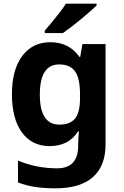

<svg xmlns="http://www.w3.org/2000/svg" viewBox="-20 -786 673 1046"><path d="M255 -556Q356 -556 413 -476H417L429 -546H555V1Q555 118 486 179Q417 240 282 240Q224 240 174.5 233Q125 226 78 208V89Q179 131 291 131Q406 131 406 7V-4Q406 -21 407.5 -39Q409 -57 410 -71H406Q378 -28 339 -9Q300 10 251 10Q154 10 99.5 -64.5Q45 -139 45 -272Q45 -406 101 -481Q157 -556 255 -556ZM302 -435Q197 -435 197 -270Q197 -107 304 -107Q361 -107 388.5 -139.5Q416 -172 416 -253V-271Q416 -359 389 -397Q362 -435 302 -435ZM506 -766V-756Q492 -742 469 -722Q446 -702 419.5 -680Q393 -658 367.5 -638.5Q342 -619 323 -606H224V-619Q240 -638 261.5 -663.5Q283 -689 304 -716.5Q325 -744 339 -766Z"/></svg>

Font: Noto IKEA Simplified Chinese
Style: Bold
Weight: 700
Designer: Monotype Design Team
Foundry: Monotype Imaging Inc.
Version: Version 1.100